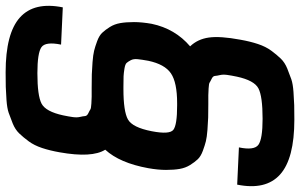

<svg xmlns="http://www.w3.org/2000/svg" viewBox="-210 -582 1040 665"><g transform="rotate(-90 309.5 -250.0)"><path d="M227 250Q92 250 37 200.5Q-18 151 2 52L131 58Q120 111 140 125.5Q160 140 230 140Q308 140 335.5 125.5Q363 111 376 51Q380 32 382 17.5Q384 3 381.5 -7.5Q379 -18 378.5 -25Q378 -32 368.5 -36.5Q359 -41 355.5 -43.5Q352 -46 335 -47Q318 -48 311.5 -48Q305 -48 281 -48Q251 -48 234 -48.5Q217 -49 191.5 -51Q166 -53 152 -56.5Q138 -60 119 -67Q100 -74 90 -84.5Q80 -95 70 -111Q60 -127 56.5 -147Q53 -167 53 -194.5Q53 -222 59 -256Q77 -355 123 -405Q94 -451 114 -563Q120 -597 129 -624Q138 -651 152 -670Q166 -689 179.5 -703Q193 -717 214 -725.5Q235 -734 251 -739.5Q267 -745 295 -747Q323 -749 340.5 -749.5Q358 -750 391 -750Q526 -750 581 -700.5Q636 -651 616 -552L487 -558Q498 -612 478 -626Q458 -640 388 -640Q310 -640 282.5 -625.5Q255 -611 242 -551Q238 -532 236 -517.5Q234 -503 236.5 -492.5Q239 -482 239.5 -475Q240 -468 249.5 -463.5Q259 -459 262.5 -456.5Q266 -454 283 -453Q300 -452 306.5 -452Q313 -452 337 -452Q367 -452 384 -451.5Q401 -451 426.5 -449Q452 -447 466 -443.5Q480 -440 499 -433Q518 -426 528 -415.5Q538 -405 548 -389Q558 -373 561.5 -353Q565 -333 565 -305.5Q565 -278 559 -244Q542 -163 481 -111Q506 -85 511.5 -46Q517 -7 504 63Q498 97 489 124Q480 151 466 170Q452 189 438.5 203Q425 217 404 225.5Q383 234 367 239.5Q351 245 323 247Q295 249 277.5 249.5Q260 250 227 250ZM284 -156Q356 -156 387.5 -177.5Q419 -199 431 -256Q435 -278 436.5 -292.5Q438 -307 433 -316.5Q428 -326 423.5 -331Q419 -336 403.5 -338.5Q388 -341 377.5 -341.5Q367 -342 341 -342Q336 -342 333 -342Q256 -342 228 -326.5Q200 -311 187 -244Q175 -182 192 -169Q209 -156 276 -156Q281 -156 284 -156Z"/></g></svg>

Font: Hermit
Style: Bold Italic
Weight: 700
Italic angle: -10°
Designer: Pablo Caro
Version: Version 2.000;PS 002.000;hotconv 1.0.88;makeotf.lib2.5.64775